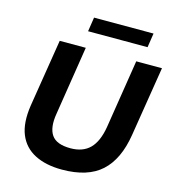

<svg xmlns="http://www.w3.org/2000/svg" viewBox="-128 -993 1008 1110"><g transform="rotate(15 376.0 -437.5)"><path d="M59 0ZM344 11Q248 11 181.5 -23Q115 -57 87 -125.5Q59 -194 75 -300L140 -705H296L231 -292Q217 -208 246.5 -164.5Q276 -121 360 -121Q434 -121 476 -163Q518 -205 533 -294L598 -705H752L685 -288Q661 -137 579.5 -63Q498 11 344 11ZM284 -801 297 -886H653L640 -801Z"/></g></svg>

Font: Winston
Style: Bold Italic
Weight: 700
Italic angle: -9°
Designer: Original fonts by Vernon Adams / Changes by Cristiano Sobral
Foundry: Original fonts by Vernon Adams / Changes by Cristiano Sobral
Version: Version 2.503;July 17, 2020;FontCreator 13.0.0.2655 64-bit